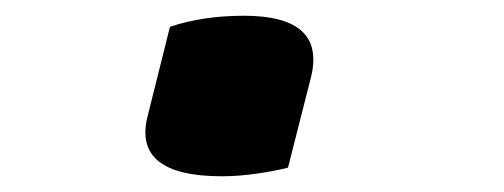

<svg xmlns="http://www.w3.org/2000/svg" viewBox="-20 -423 640 244"><path d="M346 -210Q331 -206 307.5 -202.5Q284 -199 262 -199Q147 -199 168 -277L196 -389Q238 -403 290 -403Q395 -403 375 -324Z"/></svg>

Font: Recursive Mn Csl St
Style: Bold Italic
Weight: 700
Italic angle: -15°
Monospace: yes
Version: Version 1.079;hotconv 1.0.112;makeotfexe 2.5.65598; ttfautoh